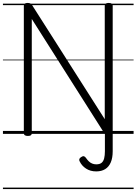

<svg xmlns="http://www.w3.org/2000/svg" viewBox="-20 -910 928 1305"><path d="M746 118Q746 163 733 193.5Q720 224 695 239.5Q670 255 634 255Q594 255 565 236Q536 217 522 188Q517 180 519 172Q521 164 531 158Q542 150 550 152Q558 154 564 163Q573 176 583 186Q593 196 606 201.5Q619 207 634 207Q658 207 670.5 196.5Q683 186 688 166Q693 146 693 118V2L196 -781V-5Q196 5 190 9.5Q184 14 169 14Q142 14 142 -5V-871Q142 -881 148.5 -885.5Q155 -890 168 -890Q180 -890 186.5 -886.5Q193 -883 199 -874L692 -100V-871Q692 -881 698.5 -885.5Q705 -890 719 -890Q746 -890 746 -871ZM0 365H888V375H0ZM0 -20H888V0H0ZM0 -505H888V-500H0ZM0 -885H888V-875H0Z"/></svg>

Font: Playwrite GB J Guides
Style: Regular
Weight: 400
Designer: Veronika Burian, José Scaglione
Foundry: TypeTogether
Version: Version 1.003